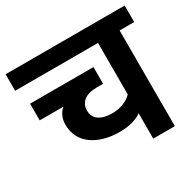

<svg xmlns="http://www.w3.org/2000/svg" viewBox="-152 -793 961 947"><g transform="rotate(-30 329.0 -319.5)"><path d="M22 -358V-453H383V-358H350Q299 -358 273.5 -338Q248 -318 248 -283Q248 -246 275.5 -227.5Q303 -209 350 -209Q385 -209 415 -221Q445 -233 462 -252V-545H-10V-639H668V-545H585V0H462V-145Q448 -132 414 -121.5Q380 -111 336 -111Q288 -111 248.5 -122.5Q209 -134 180.5 -155Q152 -176 136.5 -206.5Q121 -237 121 -276Q121 -304 132 -326Q143 -348 157 -358Z"/></g></svg>

Font: Ek Mukta
Style: Bold
Weight: 700
Designer: Girish Dalvi and Yashodeep Gholap
Foundry: Ek Type
Version: Version 2.538;PS 1.002;hotconv 16.6.51;makeotf.lib2.5.65220;